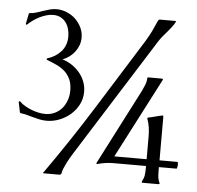

<svg xmlns="http://www.w3.org/2000/svg" viewBox="-46 -640 707 688"><g transform="rotate(5 307.0 -296.5)"><path d="M382.3 -85.4H498.5V-168Q498.5 -183.6 496.3 -199.5Q494.1 -215.3 488.3 -230.5L489.7 -234.4Q494.1 -234.9 502 -236.8Q509.8 -238.8 518.3 -241Q526.9 -243.2 533.9 -244.9Q541 -246.6 543.5 -246.6L544.9 -243.2V-85.4H608.9L611.3 -83.5Q611.3 -81.1 611.6 -78.1Q611.8 -75.2 611.8 -72.8Q611.8 -71.3 610.6 -67.1Q609.4 -63 608.9 -61H544.9V-43.9Q544.9 -33.7 546.1 -23.4Q547.4 -13.2 552.2 -3.9V-1Q551.8 -1 550.8 -0.5Q549.8 0 549.3 0H490.7L488.3 -1V-3.9Q495.1 -16.1 496.8 -26.9Q498.5 -37.6 498.5 -51.8V-61H380.9Q352.5 -61 323.7 -52.7L320.8 -53.2V-56.6L460 -327.1Q465.8 -338.9 470.7 -351.1Q475.6 -363.3 475.6 -376.5L478.5 -377.9H529.3L532.2 -375ZM132.8 -3.9Q219.7 -126.5 299.6 -254.2Q379.4 -381.8 459 -509.3Q470.2 -527.8 479 -546.1Q487.8 -564.5 496.1 -584Q496.6 -585 498.5 -586.9H499L500.5 -587.9H558.1Q558.6 -587.9 559.6 -587.4Q560.5 -586.9 561 -586.9Q555.7 -575.7 548.3 -566.2Q541 -556.6 533 -547.4Q524.9 -538.1 517.1 -528.8Q509.3 -519.5 502.9 -509.3L233.4 -81.5Q229 -74.7 223.4 -64.9Q217.8 -55.2 212.6 -44.9Q207.5 -34.7 203.6 -24.7Q199.7 -14.6 198.7 -6.8Q195.8 -2.9 192.4 -2.9H133.8ZM180.7 -499Q180.7 -513.2 177 -526.1Q173.3 -539.1 166 -549.1Q158.7 -559.1 147.2 -565.2Q135.7 -571.3 120.1 -571.3Q107.9 -571.3 95.5 -567.6Q83 -564 71.3 -558.1Q59.6 -552.2 49.1 -544.7Q38.6 -537.1 29.8 -528.8L26.9 -527.8L24.9 -530.3L32.7 -568.8L34.7 -570.3Q46.9 -570.8 58.8 -574.5Q70.8 -578.1 82.5 -582.3Q94.2 -586.4 106 -589.6Q117.7 -592.8 130.4 -592.8Q149.4 -592.8 167.2 -585.4Q185.1 -578.1 198.5 -565.4Q211.9 -552.7 220.2 -535.6Q228.5 -518.6 228.5 -499Q228.5 -484.9 223.9 -471.9Q219.2 -459 210.9 -448Q202.6 -437 191.4 -428.7Q180.2 -420.4 167 -415.5Q185.1 -410.2 200.9 -399.7Q216.8 -389.2 228.8 -375Q240.7 -360.8 247.6 -343.3Q254.4 -325.7 254.4 -306.2Q254.4 -281.7 243.7 -260.7Q232.9 -239.7 215.3 -224.4Q197.8 -209 175.3 -200.2Q152.8 -191.4 129.4 -191.4Q117.2 -191.4 105.2 -193.8Q93.3 -196.3 81.5 -199.5Q69.8 -202.6 58.1 -205.8Q46.4 -209 34.7 -210.4L31.7 -212.4L23.9 -250.5L25.9 -252.4L29.3 -252Q37.1 -243.7 48.6 -237.1Q60.1 -230.5 72.5 -225.6Q85 -220.7 97.9 -218Q110.8 -215.3 122.1 -215.3Q141.1 -215.3 156.5 -222.7Q171.9 -230 182.4 -242.4Q192.9 -254.9 198.7 -271.5Q204.6 -288.1 204.6 -306.2Q204.6 -330.1 197.3 -346.4Q189.9 -362.8 177.5 -374.3Q165 -385.7 147.9 -393.8Q130.9 -401.9 111.3 -409.2L110.4 -409.7L111.3 -414.1Q141.6 -422.9 161.1 -444.6Q180.7 -466.3 180.7 -499Z"/></g></svg>

Font: CAT Linz
Style: Regular
Weight: 400
Designer: Peter Wiegel
Foundry: Peter Wiegel
Version: Version 1.08